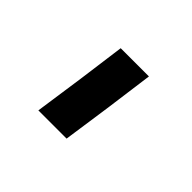

<svg xmlns="http://www.w3.org/2000/svg" viewBox="-64 -423 404 404"><g transform="rotate(45 138.0 -221.5)"><path d="M176 -240 188 -329H104L90 -225L74 -114H158L171 -204L174 -225Z"/></g></svg>

Font: Mohave
Style: Italic
Weight: 400
Italic angle: -8°
Designer: Gumpita Rahayu
Foundry: Tokotype
Version: Version 2.002;PS 002.002;hotconv 1.0.88;makeotf.lib2.5.64775